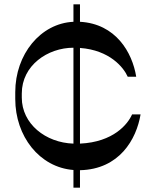

<svg xmlns="http://www.w3.org/2000/svg" viewBox="-20 -792 705 881"><path d="M625 -267H586C567 -223 501 -140 347 -133V-572C483 -562 547 -483 566 -440H605C587 -552 511 -683 347 -692V-772H317V-692C166 -685 50 -543 50 -369V-338C50 -167 161 -24 317 -12V69H347V-11C528 -15 606 -153 625 -267ZM80 -344V-363C80 -492 199 -573 317 -573V-133C189 -137 80 -224 80 -344Z"/></svg>

Font: Space Cowgirl Medium
Style: Regular
Weight: 600
Designer: Valery Marier
Foundry: Valery Marier
Version: Version 1.000;hotconv 1.0.109;makeotfexe 2.5.65596